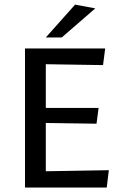

<svg xmlns="http://www.w3.org/2000/svg" viewBox="-20 -826 539 845"><path d="M90 -0.7V-612.7H442.9L433.5 -539.5L181.6 -543.4V-351H413.9L404.8 -281.6L181.6 -284.8V-72.3L458.9 -77L449.8 -0.7ZM181.5 -661.1 310.5 -805.7 399.4 -789 251.7 -661.1Z"/></svg>

Font: Ancizar Sans Thin
Style: Regular
Weight: 100
Designer: Cesar Puertas, Viviana Monsalve, Julian Moncada, Julian Prieto, Jose Castro, Mariel Hernandez, Felipe Aragon, Sara Alarc
Version: Version 8.100